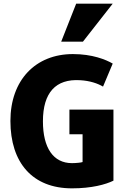

<svg xmlns="http://www.w3.org/2000/svg" viewBox="-20 -1009 728 1051"><path d="M601 -20C558 1 482 22 374 22C158 22 37 -118 37 -347C37 -571 175 -713 379 -713C485 -713 559 -683 597 -661L544 -535C515 -552 473 -567 418 -570C285 -578 215 -502 215 -345C215 -199 272 -116 374 -116C395 -116 426 -119 432 -122V-274H360V-409H601ZM434 -781H315L397 -989H597Z"/></svg>

Font: Repo ExtraBold
Style: Bold
Weight: 700
Designer: Stefan Peev
Foundry: Context Ltd
Version: Version 1.502